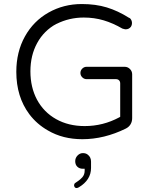

<svg xmlns="http://www.w3.org/2000/svg" viewBox="-20 -703 779 971"><path d="M648.4 -105.5V-327.1Q648.4 -342.8 637.2 -354Q626 -365.2 610.4 -365.2H418Q405.3 -365.2 396 -356Q386.7 -346.7 386.7 -334Q386.7 -321.3 396 -312Q405.3 -302.7 418 -302.7H566.4Q576.2 -302.7 582 -296.9Q587.9 -291 587.9 -281.2V-112.3L583 -109.4Q501 -65.4 408.2 -65.4Q326.2 -65.4 263.7 -100.6Q201.2 -135.7 167 -199.2Q133.8 -261.7 133.8 -342.3Q133.8 -422.9 168 -485.4Q202.1 -547.9 264.6 -582Q264.6 -582 265.6 -582Q330.1 -614.3 403.3 -614.3Q457 -614.3 504.4 -600.1Q551.8 -585.9 598.6 -558.6Q611.3 -554.7 615.2 -554.7Q632.8 -554.7 642.6 -568.4Q647.5 -576.2 647.5 -585.9Q647.5 -599.6 638.7 -609.4Q635.7 -612.3 631.8 -613.3Q576.2 -648.4 520 -665.5Q463.9 -682.6 393.6 -682.6Q301.8 -682.6 225.6 -639.6Q149.4 -596.7 106 -518.6Q62.5 -440.4 62.5 -339.8Q62.5 -213.9 127.9 -126Q166 -75.2 222.7 -43Q297.9 1 396.5 1Q506.8 1 616.2 -52.7Q631.8 -60.5 640.1 -74.2Q648.4 -87.9 648.4 -105.5ZM354.5 234.4Q356.4 248 367.2 248Q372.1 248 378.9 244.1Q440.4 207 440.4 146.5V114.3Q440.4 91.8 423.8 79.1Q414.1 71.3 399.4 71.3Q383.8 71.3 372.1 83.5Q360.4 95.7 360.4 112.3Q360.4 129.9 371.1 140.1Q381.8 150.4 398.4 150.4H408.2V160.2Q408.2 179.7 396.5 193.4Q385.7 205.1 377 210.9Q368.2 216.8 364.3 219.7Q357.4 223.6 356 227.5Q354.5 231.4 354.5 234.4Z"/></svg>

Font: FakePearl
Style: ExtraLight
Weight: 300
Version: Version 1.2